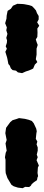

<svg xmlns="http://www.w3.org/2000/svg" viewBox="-20 -750 230 1008"><path d="M74 -370 64 -379 46 -382 37 -391 31 -406 24 -414 19 -440 17 -449 8 -478 16 -494 10 -507 16 -525 17 -538 13 -551 19 -572 13 -591 16 -606 7 -628 14 -652 15 -668 20 -693 37 -704 48 -720 71 -730 97 -729 107 -728 133 -723 148 -718 159 -707 169 -695 174 -681 183 -666V-648L175 -633L186 -615L176 -600L177 -579L176 -556L168 -543L173 -527L178 -514L172 -495V-463L168 -439L176 -424L163 -411L154 -390L132 -380L116 -375L96 -366ZM111 -126 131 -121 147 -115 157 -103 170 -75 173 -61 171 -50 168 -21 176 -7 172 8 178 24V41L173 62L178 75L172 91L184 119L179 129L177 158L180 175L177 181L174 196L159 206L147 216L142 225L133 232L112 231L99 238L74 235L52 228L40 220L34 210L19 185L10 159L9 144V89L6 76L10 52L15 41L12 22L9 3L15 -15L12 -30L8 -51L12 -79L20 -90L34 -109L46 -119L66 -125L80 -130Z"/></svg>

Font: Winky Rough
Style: Bold
Weight: 700
Designer: Simon Atzbach
Foundry: typofactur
Version: Version 1.206; ttfautohint (v1.8.4.7-5d5b)